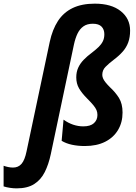

<svg xmlns="http://www.w3.org/2000/svg" viewBox="-148 -785 739 1045"><path d="M-57.6 240.2Q-75.2 240.2 -94 237.3Q-112.8 234.4 -128.4 229.5V117.2Q-116.2 121.6 -102.8 124.3Q-89.4 127 -77.1 127Q-48.3 127 -30.8 106.7Q-13.2 86.4 -3.4 38.6L122.6 -556.6Q137.2 -624.5 167.5 -670.9Q197.8 -717.3 247.3 -741.2Q296.9 -765.1 367.7 -765.1Q458 -765.1 509 -724.6Q560.1 -684.1 560.1 -618.7Q560.1 -582 550 -554.4Q540 -526.9 520 -504.2Q500 -481.4 470.7 -459.5Q443.8 -439 426.3 -421.1Q408.7 -403.3 408.7 -377.4Q408.7 -368.7 412.8 -358.6Q417 -348.6 426 -337.2Q435.1 -325.7 449.7 -311Q480.5 -282.7 499.8 -251.5Q519 -220.2 519 -172.4Q519 -119.1 494.6 -77.9Q470.2 -36.6 424.3 -13.4Q378.4 9.8 313.5 9.8Q275.9 9.8 243.9 2.9Q211.9 -3.9 187.5 -18.6L197.8 -133.8Q222.7 -115.7 250.2 -106.4Q277.8 -97.2 305.2 -97.2Q344.2 -97.2 363.3 -114.7Q382.3 -132.3 382.3 -159.2Q382.3 -173.8 377.2 -185.8Q372.1 -197.8 360.1 -212.4Q348.1 -227.1 327.1 -248Q297.4 -277.8 282.2 -304Q267.1 -330.1 267.1 -363.8Q267.1 -393.1 277.6 -416.3Q288.1 -439.5 307.4 -459.5Q326.7 -479.5 352.5 -498.5Q373.5 -514.6 388.7 -529.3Q403.8 -543.9 411.9 -560.5Q419.9 -577.1 419.9 -598.6Q419.9 -624.5 404.8 -640.1Q389.6 -655.8 357.4 -655.8Q326.2 -655.8 306.2 -641.6Q286.1 -627.4 273.9 -602.1Q261.7 -576.7 254.4 -542.5L128.4 54.2Q116.7 109.4 95.7 151.4Q74.7 193.4 38.1 216.8Q1.5 240.2 -57.6 240.2Z"/></svg>

Font: Open Sans SemiCondensed
Style: Bold Italic
Weight: 700
Width: 4
Italic angle: -12°
Designer: Monotype Design Team
Foundry: Monotype Imaging Inc.
Version: Version 3.003